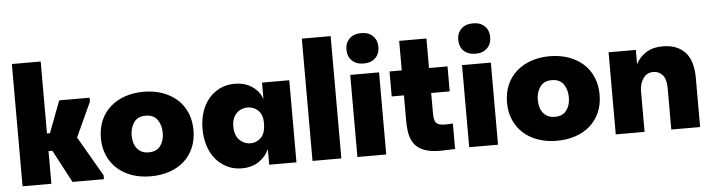

<svg xmlns="http://www.w3.org/2000/svg" viewBox="-45 -895 4055 1095"><g transform="rotate(-5 1982.5 -347.5)"><path d="M46 -700H211V-288H228L297 -470H471V-448L380 -250L512 -22V0H332L233 -187H211V0H46Z M780 7Q721 7 672.5 -10Q624 -27 589 -58.5Q554 -90 534.5 -134.5Q515 -179 515 -234Q515 -292 535 -337Q555 -382 590.5 -413Q626 -444 674.5 -460.5Q723 -477 780 -477Q839 -477 888 -459.5Q937 -442 972 -410.5Q1007 -379 1026 -334Q1045 -289 1045 -234Q1045 -177 1025 -132Q1005 -87 969.5 -56Q934 -25 885.5 -9Q837 7 780 7ZM780 -130Q825 -130 847 -159.5Q869 -189 869 -234Q869 -278 847.5 -309Q826 -340 780 -340Q734 -340 712.5 -308.5Q691 -277 691 -234Q691 -214 696 -195Q701 -176 712 -161.5Q723 -147 739.5 -138.5Q756 -130 780 -130Z M1301 7Q1255 7 1217.5 -11.5Q1180 -30 1153 -62Q1126 -94 1111.5 -138.5Q1097 -183 1097 -236Q1097 -289 1111.5 -333Q1126 -377 1153 -409Q1180 -441 1217.5 -459Q1255 -477 1301 -477Q1361 -477 1402.5 -448Q1444 -419 1458 -375V-470H1614V0H1458V-89Q1439 -47 1399 -20Q1359 7 1301 7ZM1364 -131Q1397 -131 1422.5 -155.5Q1448 -180 1449 -234V-240Q1449 -288 1423.5 -312Q1398 -336 1363 -336Q1346 -336 1330 -330Q1314 -324 1301.5 -312Q1289 -300 1281 -281Q1273 -262 1273 -235Q1273 -184 1300 -157.5Q1327 -131 1364 -131Z M1706 -700H1871V0H1706Z M1963 -470H2128V0H1963ZM2046 -528Q2003 -528 1978.5 -552Q1954 -576 1954 -616Q1954 -654 1978.5 -678Q2003 -702 2046 -702Q2088 -702 2112.5 -678Q2137 -654 2137 -616Q2137 -576 2112.5 -552Q2088 -528 2046 -528Z M2188 -470H2258V-639H2414V-470H2520V-327H2414V-209Q2414 -169 2427 -155Q2440 -141 2479 -141Q2488 -141 2499.5 -141.5Q2511 -142 2522 -143V3Q2509 3 2486 4.5Q2463 6 2440 6Q2384 6 2349 -6.5Q2314 -19 2293.5 -43Q2273 -67 2265.5 -102Q2258 -137 2258 -182V-327H2188Z M2603 -470H2768V0H2603ZM2686 -528Q2643 -528 2618.5 -552Q2594 -576 2594 -616Q2594 -654 2618.5 -678Q2643 -702 2686 -702Q2728 -702 2752.5 -678Q2777 -654 2777 -616Q2777 -576 2752.5 -552Q2728 -528 2686 -528Z M3105 7Q3046 7 2997.5 -10Q2949 -27 2914 -58.5Q2879 -90 2859.5 -134.5Q2840 -179 2840 -234Q2840 -292 2860 -337Q2880 -382 2915.5 -413Q2951 -444 2999.5 -460.5Q3048 -477 3105 -477Q3164 -477 3213 -459.5Q3262 -442 3297 -410.5Q3332 -379 3351 -334Q3370 -289 3370 -234Q3370 -177 3350 -132Q3330 -87 3294.5 -56Q3259 -25 3210.5 -9Q3162 7 3105 7ZM3105 -130Q3150 -130 3172 -159.5Q3194 -189 3194 -234Q3194 -278 3172.5 -309Q3151 -340 3105 -340Q3059 -340 3037.5 -308.5Q3016 -277 3016 -234Q3016 -214 3021 -195Q3026 -176 3037 -161.5Q3048 -147 3064.5 -138.5Q3081 -130 3105 -130Z M3760 -236Q3760 -290 3738.5 -313Q3717 -336 3687 -336Q3649 -336 3629 -307Q3609 -278 3607 -240V0H3442V-470H3598V-389Q3618 -427 3656 -452Q3694 -477 3753 -477Q3834 -477 3879.5 -429Q3925 -381 3925 -281V0H3760V-236Z"/></g></svg>

Font: Tilda Sans Black
Style: Regular
Weight: 900
Designer: ParaType Ltd
Foundry: ParaType Ltd
Version: Version 1.009